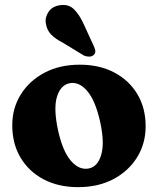

<svg xmlns="http://www.w3.org/2000/svg" viewBox="-20 -758 651 791"><path d="M308.5 -491.5Q390 -491.5 451 -459.2Q512 -427 546 -370Q580 -313 580 -237.5Q580 -166.5 544.8 -109.8Q509.5 -53 447 -20Q384.5 13 302 13Q220.5 13 159.5 -19.2Q98.5 -51.5 64.5 -108.8Q30.5 -166 30.5 -242Q30.5 -312.5 65.8 -369Q101 -425.5 163.5 -458.5Q226 -491.5 308.5 -491.5ZM346 -64Q383 -71.5 397.2 -121Q411.5 -170.5 392.5 -256.5Q373 -344 339 -383.5Q305 -423 266 -415Q229 -407 214.5 -358.8Q200 -310.5 219 -222Q238 -135 272.2 -95.5Q306.5 -56 346 -64ZM324.5 -659.5 365.5 -570Q371 -559 372.5 -549.5Q374 -540 366.5 -532Q359.5 -525 348 -524.8Q336.5 -524.5 326 -529L241.5 -580.5Q207.5 -598 190.2 -616.2Q173 -634.5 169 -661Q164.5 -686.5 180 -709.2Q195.5 -732 226.5 -736.5Q262 -742 284.5 -720Q307 -698 324.5 -659.5Z"/></svg>

Font: Fraunces 9pt S050
Style: Bold
Weight: 700
Version: Version 1.000; ttfautohint (v1.8.3)